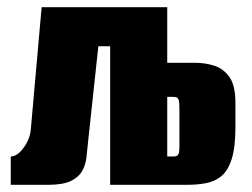

<svg xmlns="http://www.w3.org/2000/svg" viewBox="-20 -515 701 535"><path d="M10 0V-79Q28 -79 46 -103.5Q64 -128 66 -156L96 -495H446V-340H525Q550 -340 575.5 -332.5Q601 -325 618.5 -301.5Q636 -278 636 -228V-161Q636 -104 625.5 -71.5Q615 -39 596.5 -24Q578 -9 553.5 -4.5Q529 0 500 0H287V-386H254L225 -116Q223 -98 221 -77.5Q219 -57 209.5 -39.5Q200 -22 178 -11Q156 0 114 0ZM446 -79H463Q471 -79 474.5 -82Q478 -85 479 -92Q480 -99 480 -110V-206Q480 -222 479 -230.5Q478 -239 474.5 -242Q471 -245 463 -245H446Z"/></svg>

Font: Alumni Sans Black
Style: Regular
Weight: 900
Designer: Robert E. Leuschke
Foundry: Robert E. Leuschke
Version: Version 1.018